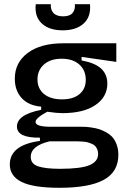

<svg xmlns="http://www.w3.org/2000/svg" viewBox="-20 -729 613 918"><path d="M150.9 -709H223.1Q220.7 -683.1 235.4 -667Q250 -650.9 282.2 -650.9Q313 -650.9 326.7 -666.7Q340.3 -682.6 337.9 -709H410.2Q416 -649.4 380.1 -616.7Q344.2 -584 279.8 -584Q214.8 -584 179.7 -616.9Q144.5 -649.9 150.9 -709ZM264.2 168.9Q139.6 168.9 83.3 140.9Q26.9 112.8 26.9 57.1Q26.9 -35.6 170.9 -55.2V-70.8Q61 -69.3 61 -124Q61 -151.9 88.6 -171.6Q116.2 -191.4 176.8 -204.1V-219.2Q116.7 -224.1 83.7 -260Q50.8 -295.9 50.8 -353Q50.8 -429.7 112.5 -475.8Q174.3 -522 282.2 -522H536.1V-433.1L370.1 -457V-439.9Q433.1 -428.7 463.1 -401.4Q493.2 -374 493.2 -329.1Q493.2 -265.6 436.3 -226.8Q379.4 -188 277.8 -188Q252.4 -188 206.1 -194.8Q149.9 -164.6 149.9 -146Q149.9 -123 222.2 -123H360.8Q375 -123 387 -122.6Q398.9 -122.1 418.9 -119.1Q439 -116.2 454.8 -111.1Q470.7 -106 488.5 -95.9Q506.3 -85.9 518.3 -72.3Q530.3 -58.6 538.1 -37.1Q545.9 -15.6 545.9 11.2Q545.9 92.8 476.1 130.9Q406.2 168.9 264.2 168.9ZM276.9 -253.9Q330.1 -253.9 360.1 -279.1Q390.1 -304.2 390.1 -347.2Q390.1 -392.6 359.4 -420.4Q328.6 -448.2 274.9 -448.2Q221.2 -448.2 190.2 -420.7Q159.2 -393.1 159.2 -349.1Q159.2 -305.7 190.2 -279.8Q221.2 -253.9 276.9 -253.9ZM267.1 78.1Q365.7 78.1 407.5 60.8Q449.2 43.5 449.2 6.8Q449.2 -5.4 444.8 -15.4Q440.4 -25.4 434.3 -31.5Q428.2 -37.6 417.7 -42Q407.2 -46.4 398.9 -48.6Q390.6 -50.8 377.9 -51.8Q365.2 -52.7 358.6 -53Q352.1 -53.2 340.8 -53.2H216.8Q127 -31.7 127 21Q127 54.2 162.1 66.2Q197.3 78.1 267.1 78.1Z"/></svg>

Font: Bricolage Grotesque Medium
Style: Regular
Weight: 500
Designer: Mathieu Triay
Foundry: Atelier Triay
Version: Version 1.000;gftools[0.9.30]